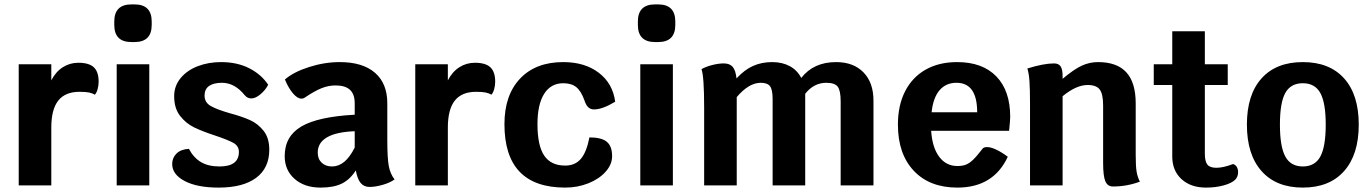

<svg xmlns="http://www.w3.org/2000/svg" viewBox="-20 -842 6221 872"><path d="M428 -471Q428 -454 423.5 -437.5Q419 -421 411 -412Q399 -419 384 -422Q369 -425 341 -425Q276 -425 244.5 -385Q213 -345 213 -263V0H65V-550H213V-477Q233 -516 265 -536.5Q297 -557 336 -557Q384 -557 406 -536.5Q428 -516 428 -471Z M510 -550H658V0H510ZM499 -729V-744Q499 -822 577 -822H591Q669 -822 669 -744V-729Q669 -651 591 -651H577Q499 -651 499 -729Z M762 -97Q762 -125 781.5 -144.5Q801 -164 838 -166Q859 -126 892.5 -106Q926 -86 977 -86Q1065 -86 1065 -152Q1065 -179 1040 -193Q1015 -207 958 -226Q900 -245 862.5 -263Q825 -281 798 -315.5Q771 -350 771 -405Q771 -452 800.5 -487.5Q830 -523 878.5 -541.5Q927 -560 984 -560Q1057 -560 1112 -532Q1167 -504 1198 -457Q1185 -432 1162.5 -413.5Q1140 -395 1122 -395Q1112 -395 1105 -398.5Q1098 -402 1091 -410Q1046 -466 988 -466Q950 -466 929.5 -451.5Q909 -437 909 -408Q909 -377 936.5 -361Q964 -345 1023 -328Q1079 -313 1115.5 -296.5Q1152 -280 1177.5 -247.5Q1203 -215 1203 -162Q1203 -79 1143.5 -34.5Q1084 10 973 10Q875 10 818.5 -20Q762 -50 762 -97Z M1772 -27Q1751 -12 1718 -2.5Q1685 7 1658 7Q1633 7 1618 -11Q1603 -29 1596 -68Q1569 -26 1532 -8Q1495 10 1436 10Q1363 10 1318 -29.5Q1273 -69 1273 -133Q1273 -223 1348.5 -267.5Q1424 -312 1591 -321V-373Q1591 -414 1569.5 -434Q1548 -454 1504 -454Q1472 -454 1440.5 -441.5Q1409 -429 1363 -398Q1358 -394 1349 -394Q1331 -394 1310.5 -418Q1290 -442 1274 -481Q1313 -515 1383.5 -537.5Q1454 -560 1523 -560Q1627 -560 1683 -511.5Q1739 -463 1739 -373V-207Q1739 -125 1745.5 -89Q1752 -53 1772 -27ZM1591 -172V-246Q1508 -243 1465.5 -218.5Q1423 -194 1423 -149Q1423 -120 1441 -103Q1459 -86 1488 -86Q1518 -86 1543.5 -107Q1569 -128 1591 -172Z M2229 -471Q2229 -454 2224.5 -437.5Q2220 -421 2212 -412Q2200 -419 2185 -422Q2170 -425 2142 -425Q2077 -425 2045.5 -385Q2014 -345 2014 -263V0H1866V-550H2014V-477Q2034 -516 2066 -536.5Q2098 -557 2137 -557Q2185 -557 2207 -536.5Q2229 -516 2229 -471Z M2271 -278Q2271 -410 2342 -485Q2413 -560 2538 -560Q2636 -560 2699.5 -511.5Q2763 -463 2774 -380Q2716 -345 2678 -345Q2662 -345 2651.5 -355Q2641 -365 2634 -387Q2619 -429 2597 -446.5Q2575 -464 2538 -464Q2482 -464 2451.5 -416Q2421 -368 2421 -278Q2421 -181 2451.5 -135.5Q2482 -90 2547 -90Q2592 -90 2618 -120.5Q2644 -151 2657 -218Q2712 -218 2736 -198Q2760 -178 2760 -133Q2760 -95 2730.5 -62Q2701 -29 2652 -9.5Q2603 10 2547 10Q2271 10 2271 -278Z M2888 -550H3036V0H2888ZM2877 -729V-744Q2877 -822 2955 -822H2969Q3047 -822 3047 -744V-729Q3047 -651 2969 -651H2955Q2877 -651 2877 -729Z M3947 -385V0H3798V-382Q3798 -431 3784.5 -448.5Q3771 -466 3733 -466Q3676 -466 3637 -416V-404V0H3489V-392Q3489 -434 3477.5 -450Q3466 -466 3435 -466Q3381 -466 3326 -401V0H3178V-353Q3178 -495 3166 -528Q3185 -539 3214 -546.5Q3243 -554 3267 -554Q3294 -554 3307.5 -538.5Q3321 -523 3325 -486Q3361 -525 3400 -542.5Q3439 -560 3487 -560Q3533 -560 3567 -541.5Q3601 -523 3619 -488Q3675 -560 3777 -560Q3856 -560 3901.5 -513.5Q3947 -467 3947 -385Z M4563 -248H4209Q4214 -172 4245.5 -130Q4277 -88 4328 -88Q4351 -88 4366.5 -94Q4382 -100 4398.5 -115.5Q4415 -131 4442 -166Q4447 -174 4463 -174Q4480 -174 4504.5 -162.5Q4529 -151 4557 -130Q4492 10 4328 10Q4202 10 4130 -66.5Q4058 -143 4058 -276Q4058 -363 4090.5 -427Q4123 -491 4183.5 -525.5Q4244 -560 4327 -560Q4442 -560 4505 -495Q4568 -430 4568 -311Q4568 -297 4563 -248ZM4418 -332Q4418 -466 4324 -466Q4276 -466 4247 -432Q4218 -398 4211 -332Z M5157 -17Q5098 5 5035 5Q5010 5 5000 -19Q4990 -43 4990 -102V-363Q4990 -415 4974.5 -435.5Q4959 -456 4920 -456Q4868 -456 4806 -405V0H4658V-370Q4658 -437 4655.5 -473Q4653 -509 4646 -531Q4720 -554 4767 -554Q4788 -554 4797 -540.5Q4806 -527 4806 -496V-484Q4857 -527 4892.5 -543.5Q4928 -560 4967 -560Q5053 -560 5095.5 -513.5Q5138 -467 5138 -372V-138Q5138 -88 5142 -63Q5146 -38 5157 -17Z M5603 -60Q5603 -39 5590 -26Q5574 -10 5537.5 0Q5501 10 5457 10Q5388 10 5346 -28.5Q5304 -67 5304 -131V-456H5220V-550H5304V-700H5452V-550H5556V-456H5452V-144Q5452 -109 5463.5 -94.5Q5475 -80 5504 -80Q5536 -80 5580 -97Q5591 -94 5597 -84Q5603 -74 5603 -60Z M5643 -276Q5643 -412 5709.5 -486Q5776 -560 5897 -560Q6018 -560 6084.5 -486Q6151 -412 6151 -276Q6151 -140 6084.5 -65Q6018 10 5897 10Q5776 10 5709.5 -65Q5643 -140 5643 -276ZM6001 -276Q6001 -375 5976.5 -419.5Q5952 -464 5897 -464Q5842 -464 5817.5 -420Q5793 -376 5793 -276Q5793 -176 5817.5 -131Q5842 -86 5897 -86Q5952 -86 5976.5 -131Q6001 -176 6001 -276Z"/></svg>

Font: Krub
Style: Bold
Weight: 700
Version: Version 1.000; ttfautohint (v1.6)